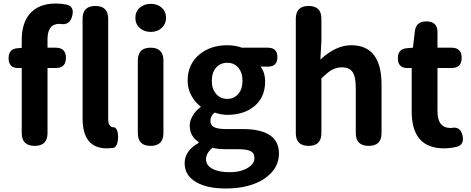

<svg xmlns="http://www.w3.org/2000/svg" viewBox="-20 -832 2688 1095"><path d="M589 14Q451 14 451 -157V-725Q451 -798 524 -798Q597 -798 597 -725V-474V-150Q597 -127 607 -116Q615 -106 626 -106Q627 -106 628 -106Q636 -107 643 -97Q649 -88 651 -78Q656 -49 651 -24Q645 7 625 12Q603 14 589 14ZM178 0Q104 0 104 -73V-222V-444H83Q29 -444 29 -500Q29 -553 80 -557L104 -559V-605Q104 -699 149 -752Q199 -812 299 -812Q330 -812 363 -805Q405 -792 392 -742Q378 -684 321 -696Q320 -696 319 -696Q251 -696 251 -608V-560H298Q356 -560 356 -502Q356 -444 298 -444H251V-73Q251 0 178 0Z M839 0Q766 0 766 -73V-487Q766 -560 839 -560Q912 -560 912 -487V-280V-73Q912 0 839 0ZM840 -650Q802 -650 777 -672.5Q752 -695 752 -730Q752 -766 777 -788Q802 -810 840 -810Q878 -810 902.5 -788Q927 -766 927 -730Q927 -696 902.5 -673Q878 -650 840 -650Z M1267 243Q1163 243 1101 208Q1033 170 1033 99Q1033 28 1113 -17V-22Q1062 -55 1062 -116Q1062 -146 1081 -175Q1097 -202 1124 -221V-225Q1093 -248 1073 -284Q1050 -325 1050 -371Q1050 -466 1118 -522Q1182 -574 1276 -574Q1320 -574 1360 -560H1461H1508Q1562 -560 1562 -506Q1562 -452 1508 -452H1466Q1492 -419 1492 -367Q1492 -276 1429 -225Q1370 -177 1276 -177Q1243 -177 1204 -190Q1180 -171 1180 -142Q1180 -119 1199 -108Q1220 -96 1268 -96H1363Q1571 -96 1571 44Q1571 130 1489 186Q1405 243 1267 243ZM1289 150Q1352 150 1392 126Q1431 103 1431 69Q1431 40 1407 29Q1386 19 1338 19H1270Q1224 19 1192 11Q1155 41 1155 76Q1155 111 1191 130.5Q1227 150 1289 150ZM1276 -268Q1314 -268 1338 -295Q1363 -323 1363 -371Q1363 -419 1338 -447Q1315 -474 1276 -474Q1237 -474 1213 -447Q1188 -419 1188 -371Q1188 -323 1214 -295Q1238 -268 1276 -268Z M1740 0Q1667 0 1667 -73V-399V-725Q1667 -798 1740 -798Q1813 -798 1813 -725V-597L1807 -492Q1895 -574 1983 -574Q2156 -574 2156 -349V-73Q2156 0 2083 0Q2009 0 2009 -73V-331Q2009 -395 1990.5 -421.5Q1972 -448 1930 -448Q1898 -448 1870 -432Q1848 -419 1813 -385V-73Q1813 0 1740 0Z M2512 14Q2328 14 2328 -196V-444H2303Q2249 -444 2249 -500Q2249 -553 2300 -557L2335 -560L2346 -653Q2352 -710 2411 -710Q2475 -710 2475 -649V-560H2555Q2613 -560 2613 -502Q2613 -444 2555 -444H2475V-320V-196Q2475 -102 2551 -102Q2552 -102 2553 -102Q2605 -114 2618 -59Q2629 -7 2586 5Q2548 14 2512 14Z"/></svg>

Font: GenSenRounded JP B
Style: Regular
Weight: 700
Version: Version 1.501;PS 1;hotconv 16.6.51;makeotf.lib2.5.65220